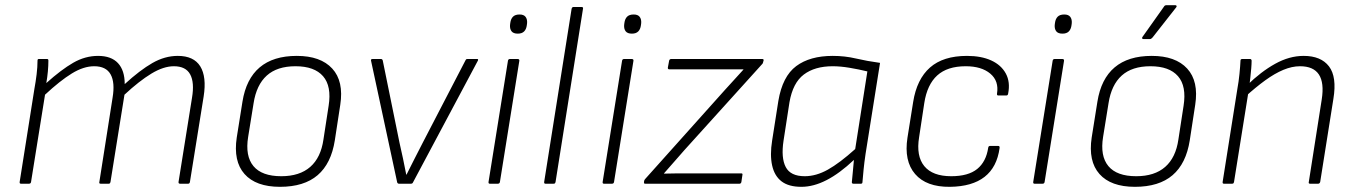

<svg xmlns="http://www.w3.org/2000/svg" viewBox="-20 -710 5235 742"><path d="M61 0Q55 0 56 -7L113 -367Q118 -394 121.5 -422.5Q125 -451 125 -476Q125 -482 130 -482H162Q167 -482 167 -476Q167 -456 165 -434Q163 -412 159 -389Q217 -441 263 -467.5Q309 -494 359 -494Q410 -494 436 -466Q462 -438 462 -385Q521 -439 569 -466.5Q617 -494 667 -494Q729 -494 754 -453.5Q779 -413 767 -337L714 -7Q713 0 707 0H676Q669 0 670 -7L722 -332Q732 -391 715 -422.5Q698 -454 652 -454Q612 -454 565 -425.5Q518 -397 461 -344L407 -7Q406 -3 404.5 -1.5Q403 0 400 0H369Q362 0 364 -7L415 -332Q425 -391 407.5 -422.5Q390 -454 344 -454Q303 -454 257.5 -426Q212 -398 154 -344L100 -7Q99 0 92 0Z M1062 12Q969 12 925 -37.5Q881 -87 895 -179L917 -317Q931 -405 983.5 -449.5Q1036 -494 1127 -494Q1219 -494 1264 -445Q1309 -396 1295 -305L1274 -168Q1260 -78 1207.5 -33Q1155 12 1062 12ZM1067 -29Q1138 -29 1179 -65Q1220 -101 1230 -171L1250 -301Q1262 -377 1228.5 -415.5Q1195 -454 1122 -454Q1051 -454 1011 -418Q971 -382 960 -311L939 -181Q927 -107 959.5 -68Q992 -29 1067 -29Z M1522 0Q1517 0 1515 -5L1414 -475Q1412 -482 1420 -482H1452Q1457 -482 1459 -477L1524 -158Q1531 -128 1537.5 -97Q1544 -66 1550 -35H1551Q1566 -66 1582 -96.5Q1598 -127 1614 -159L1779 -477Q1781 -481 1783 -481.5Q1785 -482 1787 -482H1824Q1827 -482 1827.5 -480.5Q1828 -479 1827 -476L1576 -5Q1574 0 1568 0Z M1873 0Q1867 0 1868 -7L1943 -475Q1944 -482 1951 -482H1980Q1988 -482 1987 -475L1912 -7Q1911 0 1904 0ZM1981 -580Q1964 -580 1957 -589Q1950 -598 1951 -613L1952 -621Q1954 -637 1962.5 -645.5Q1971 -654 1988 -654Q2004 -654 2011 -645Q2018 -636 2017 -621L2016 -613Q2014 -597 2005.5 -588.5Q1997 -580 1981 -580Z M2088 0Q2082 0 2083 -7L2189 -676Q2191 -683 2196 -683H2227Q2235 -683 2233 -676L2127 -7Q2126 -3 2124.5 -1.5Q2123 0 2119 0Z M2314 0Q2308 0 2309 -7L2384 -475Q2385 -482 2392 -482H2421Q2429 -482 2428 -475L2353 -7Q2352 0 2345 0ZM2422 -580Q2405 -580 2398 -589Q2391 -598 2392 -613L2393 -621Q2395 -637 2403.5 -645.5Q2412 -654 2429 -654Q2445 -654 2452 -645Q2459 -636 2458 -621L2457 -613Q2455 -597 2446.5 -588.5Q2438 -580 2422 -580Z M2474 0Q2467 0 2469 -6V-10Q2470 -15 2474 -19L2782 -363Q2800 -383 2818 -402.5Q2836 -422 2853 -441V-442Q2826 -442 2798.5 -442Q2771 -442 2744 -442H2567Q2560 -442 2561 -449L2566 -476Q2568 -482 2574 -482H2926Q2932 -482 2931 -476L2930 -473Q2929 -470 2928.5 -467.5Q2928 -465 2926 -463L2625 -130Q2606 -108 2586 -85.5Q2566 -63 2546 -40V-39Q2573 -40 2600.5 -40Q2628 -40 2656 -40H2845Q2851 -40 2849 -33L2845 -6Q2843 0 2838 0Z M3077 12Q3028 12 3000.5 -9Q2973 -30 2964 -70.5Q2955 -111 2964 -167L2988 -320Q3004 -415 3057 -454.5Q3110 -494 3198 -494Q3245 -494 3287.5 -484Q3330 -474 3381 -467L3325 -115Q3320 -81 3317.5 -55.5Q3315 -30 3313 -6Q3313 0 3307 0H3278Q3272 0 3272 -6Q3274 -26 3276 -48Q3278 -70 3280 -92Q3225 -40 3174.5 -14Q3124 12 3077 12ZM3090 -29Q3134 -29 3179.5 -54.5Q3225 -80 3285 -134L3332 -434Q3299 -442 3263.5 -448Q3228 -454 3198 -454Q3129 -454 3086.5 -422Q3044 -390 3031 -315L3008 -166Q2998 -100 3016.5 -64.5Q3035 -29 3090 -29Z M3651 12Q3560 13 3516.5 -37.5Q3473 -88 3487 -178L3509 -316Q3523 -404 3574 -449Q3625 -494 3717 -494Q3772 -494 3810.5 -476.5Q3849 -459 3867 -426Q3885 -393 3876 -348Q3875 -341 3869 -341H3838Q3832 -341 3833 -348Q3841 -397 3807 -425.5Q3773 -454 3712 -454Q3641 -454 3602 -418.5Q3563 -383 3552 -312L3532 -180Q3520 -107 3552 -68Q3584 -29 3656 -29Q3722 -29 3756.5 -57Q3791 -85 3799 -139Q3800 -146 3806 -146H3838Q3844 -146 3843 -138Q3833 -64 3785 -26.5Q3737 11 3651 12Z M3978 0Q3972 0 3973 -7L4048 -475Q4049 -482 4056 -482H4085Q4093 -482 4092 -475L4017 -7Q4016 0 4009 0ZM4086 -580Q4069 -580 4062 -589Q4055 -598 4056 -613L4057 -621Q4059 -637 4067.5 -645.5Q4076 -654 4093 -654Q4109 -654 4116 -645Q4123 -636 4122 -621L4121 -613Q4119 -597 4110.5 -588.5Q4102 -580 4086 -580Z M4366 12Q4273 12 4229 -37.5Q4185 -87 4199 -179L4221 -317Q4235 -405 4287.5 -449.5Q4340 -494 4431 -494Q4523 -494 4568 -445Q4613 -396 4599 -305L4578 -168Q4564 -78 4511.5 -33Q4459 12 4366 12ZM4371 -29Q4442 -29 4483 -65Q4524 -101 4534 -171L4554 -301Q4566 -377 4532.5 -415.5Q4499 -454 4426 -454Q4355 -454 4315 -418Q4275 -382 4264 -311L4243 -181Q4231 -107 4263.5 -68Q4296 -29 4371 -29ZM4399 -559Q4395 -559 4394 -561.5Q4393 -564 4395 -567L4478 -684Q4481 -690 4488 -690H4522Q4526 -690 4527 -687Q4528 -684 4525 -681L4434 -565Q4429 -559 4424 -559Z M5043 0Q5036 0 5038 -7L5088 -326Q5108 -454 5004 -454Q4973 -454 4939.5 -440Q4906 -426 4869.5 -399.5Q4833 -373 4791 -335L4799 -380Q4853 -433 4908 -463.5Q4963 -494 5018 -494Q5085 -494 5116 -453.5Q5147 -413 5133 -328L5082 -7Q5080 0 5074 0ZM4710 0Q4704 0 4705 -7L4762 -367Q4767 -394 4770 -424Q4773 -454 4774 -476Q4774 -482 4781 -482H4811Q4816 -482 4817 -476Q4817 -463 4815.5 -445.5Q4814 -428 4812 -410Q4810 -392 4808 -376L4806 -363L4749 -7Q4748 -3 4746.5 -1.5Q4745 0 4741 0Z"/></svg>

Font: Sofia Sans ExtraLight
Style: Italic
Weight: 250
Italic angle: -9°
Version: Version 4.100-B